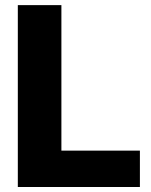

<svg xmlns="http://www.w3.org/2000/svg" viewBox="-20 -748 605 768"><path d="M51.3 0V-727.5H225.6V-145.5H539.6V0Z"/></svg>

Font: Inter 24pt ExtraBold
Style: Regular
Weight: 800
Designer: Rasmus Andersson
Foundry: rsms
Version: Version 4.001;git-66647c0bb